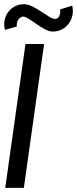

<svg xmlns="http://www.w3.org/2000/svg" viewBox="-21 -914 374 934"><path d="M4.5 0 103 -700H193.5L95 0ZM236 -760.5Q217.5 -760.5 195.2 -772.8Q173 -785 151.5 -800.5Q130 -816 112.2 -826.2Q94.5 -836.5 84.5 -832Q73.5 -827.5 66.2 -815.2Q59 -803 61 -785L3 -769Q-5 -802 5.2 -830.2Q15.5 -858.5 39.5 -876Q63.5 -893.5 96 -893.5Q114.5 -893.5 136.2 -882.8Q158 -872 179.2 -857.8Q200.5 -843.5 218 -832.8Q235.5 -822 246.5 -822Q262.5 -822 268.5 -838.5Q274.5 -855 271 -868L330.5 -886.5Q338 -852.5 326.8 -823.8Q315.5 -795 291.5 -777.8Q267.5 -760.5 236 -760.5Z"/></svg>

Font: Urbanist Medium
Style: Italic
Weight: 500
Italic angle: -8°
Designer: Corey Hu
Foundry: Corey Hu
Version: Version 1.330; ttfautohint (v1.8.4.7-5d5b)